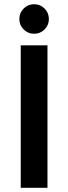

<svg xmlns="http://www.w3.org/2000/svg" viewBox="-20 -890 324 910"><path d="M78.3 0V-675H205V0ZM141.7 -730Q112.5 -730 92.1 -750.4Q71.7 -770.8 71.7 -800Q71.7 -829.2 92.1 -849.6Q112.5 -870 141.7 -870Q170.8 -870 191.2 -849.6Q211.7 -829.2 211.7 -800Q211.7 -770.8 191.2 -750.4Q170.8 -730 141.7 -730Z"/></svg>

Font: Funnel Display SemiBold
Style: Regular
Weight: 600
Designer: NORD ID, Kristian Moeller
Foundry: Dicotype
Version: Version 1.000